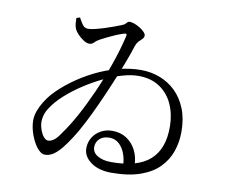

<svg xmlns="http://www.w3.org/2000/svg" viewBox="-84 -863 1168 995"><g transform="rotate(10 500.0 -365.5)"><path d="M561.6 27.4Q495.1 27.4 453.7 -2.5Q412.3 -32.4 412.3 -75.4Q412.3 -106.5 427.5 -131.8Q442.8 -157.1 469.5 -172.2Q496.2 -187.4 530 -187.4Q574.5 -187.4 606.1 -166.1Q637.8 -144.9 655.4 -110.1Q673 -75.3 674 -33.6L615.7 -19.9Q615.1 -52.1 604.1 -81.9Q593.1 -111.7 572.4 -130.8Q551.7 -149.9 521.2 -149.9Q488.7 -149.9 470.1 -132.3Q451.5 -114.6 451.5 -89Q451.5 -59.9 479.7 -43.4Q507.9 -26.8 551.1 -26.8Q620.5 -26.8 671.4 -41.2Q722.3 -55.5 755.3 -85Q788.2 -114.5 804.2 -158.8Q820.3 -203.1 819.5 -263Q818.7 -326.9 795.1 -378.6Q771.5 -430.3 725.8 -460.8Q680 -491.3 613.8 -491.3Q576 -491.3 528.8 -477.6Q481.6 -463.9 431.1 -439.4Q380.5 -414.9 333.2 -383.7Q285.8 -352.5 246.7 -317.2Q207.5 -281.8 184.3 -245.9Q169.6 -224.6 164 -202.6Q158.4 -180.6 160 -160.6Q161.5 -144.6 168.5 -125.4Q175.5 -106.3 186.7 -93Q197.9 -79.7 210.3 -79.7Q223.9 -79.7 240 -91Q256.1 -102.4 277.3 -135.1Q307 -175.3 340.7 -236.5Q374.3 -297.7 407.4 -371.9Q440.4 -446 468.6 -525.5Q496.8 -604.9 514.8 -681.4Q516.8 -691.8 514.3 -694.2Q511.8 -696.6 501.4 -693.8Q481.2 -687.7 459.9 -678.6Q438.6 -669.5 419.4 -660Q400.2 -650.6 385 -642.5Q367.8 -633.5 357.6 -622.4Q347.4 -611.3 332.1 -611.3Q319.8 -611.3 303.2 -621.7Q286.6 -632.1 272.6 -646.8Q258.7 -661.5 253.1 -673.1Q246.9 -687.8 245.7 -702.8Q244.6 -717.8 244.4 -730.8L262.7 -736.9Q271.2 -720.7 282.6 -703.5Q294 -686.3 313 -686.3Q327 -686.3 349 -691.5Q371 -696.7 395.9 -704.5Q420.9 -712.4 444.1 -720.9Q467.4 -729.4 483.2 -735.9Q497.2 -741.1 504.6 -750.3Q512.1 -759.5 521 -759.5Q531.3 -759.5 546.2 -754.1Q561.1 -748.7 575.4 -739.7Q589.8 -730.7 599.3 -720.7Q608.8 -710.7 608.8 -702.2Q608.8 -691.9 601.1 -684.4Q593.5 -676.9 583.8 -667.4Q574.1 -658 567.4 -638.9Q554.8 -598.5 534.5 -545.3Q514.1 -492.2 489.3 -433Q464.6 -373.8 438.2 -315.6Q411.8 -257.4 385.8 -207.1Q359.9 -156.9 337.7 -122.5Q312.6 -83.1 291.1 -57Q269.5 -31 249 -17.9Q228.5 -4.9 205.2 -4.9Q190.5 -4.9 175.2 -19.7Q159.8 -34.4 146.4 -59.2Q132.9 -84.1 124.5 -113.5Q116.1 -143 116.1 -172.4Q116.1 -193.7 125.4 -219.7Q134.8 -245.7 150.4 -270.9Q166 -296 183.1 -315.5Q220.3 -356.7 271 -394.3Q321.6 -431.9 380.2 -461.3Q438.7 -490.6 500.8 -507.2Q562.9 -523.8 621.9 -523.8Q674 -523.8 721.4 -505.9Q768.7 -488 805.1 -452.5Q841.5 -417 862.3 -364.8Q883.1 -312.6 883.1 -243.7Q883.1 -189.9 866.3 -141.1Q849.5 -92.3 812.3 -54.3Q775.2 -16.2 713.3 5.6Q651.5 27.4 561.6 27.4Z"/></g></svg>

Font: Noto Serif SC ExtraLight
Style: Regular
Weight: 200
Designer: Ryoko NISHIZUKA 西塚涼子 (kana & ideographs); Frank Grießhammer (Latin, Greek & Cyrillic); Wenlong ZHANG 张文龙 (bopomofo); San
Foundry: Adobe
Version: Version 2.002-H1;hotconv 1.1.0;makeotfexe 2.6.0